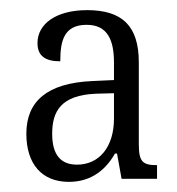

<svg xmlns="http://www.w3.org/2000/svg" viewBox="-20 -739 349 379"><path d="M116 -380C162 -380 190 -406 207 -436H211L220 -386H290V-413C261 -413 254 -420 254 -455V-616C254 -689 220 -719 152 -719C91 -719 54 -692 54 -654C54 -628 70 -618 99 -618C99 -658 106 -690 151 -690C193 -690 205 -659 205 -615V-581L162 -579C73 -575 32 -539 32 -475C32 -416 62 -380 116 -380ZM132 -414C101 -414 83 -432 83 -475C83 -520 101 -551 169 -554L205 -555V-505C205 -449 176 -414 132 -414Z"/></svg>

Font: Noto Serif Devanagari Condensed Light
Style: Regular
Weight: 300
Width: 3
Designer: Universal Thirst, Indian Type Foundry and the Monotype Design Team
Foundry: Monotype Imaging Inc.
Version: Version 2.004